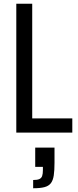

<svg xmlns="http://www.w3.org/2000/svg" viewBox="-20 -708 419 1025"><path d="M67 0V-688H152V-76H366V0ZM157 297V253Q179 253 190 248Q201 243 205 231.5Q209 220 209 200V183H168V80H271V161Q271 202 267 228.5Q263 255 251.5 270Q240 285 217.5 291Q195 297 157 297Z"/></svg>

Font: Saira Condensed Medium
Style: Regular
Weight: 500
Width: 3
Designer: Hector Gatti with collaboration of the Omnibus-Type team
Foundry: Omnibus-Type
Version: Version 1.101